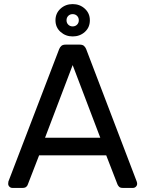

<svg xmlns="http://www.w3.org/2000/svg" viewBox="-20 -918 710 938"><path d="M40 0Q32 0 26 -6Q20 -12 20 -20Q20 -25 21 -31L269 -678Q273 -688 280 -694Q287 -700 301 -700H369Q383 -700 390 -694Q397 -688 401 -678L648 -31Q650 -25 650 -20Q650 -12 644 -6Q638 0 630 0H579Q567 0 561.5 -6Q556 -12 554 -17L499 -159H171L116 -17Q115 -12 109 -6Q103 0 91 0ZM200 -245H470L335 -600ZM335 -740Q301 -740 276 -762Q251 -784 251 -819Q251 -853 275.5 -875.5Q300 -898 335 -898Q370 -898 394.5 -875.5Q419 -853 419 -819Q419 -784 394.5 -762Q370 -740 335 -740ZM335 -789Q348 -789 356.5 -797.5Q365 -806 365 -819Q365 -832 356.5 -840.5Q348 -849 335 -849Q322 -849 313.5 -840.5Q305 -832 305 -819Q305 -806 313.5 -797.5Q322 -789 335 -789Z"/></svg>

Font: RubikRegular
Style: Regular
Weight: 400
Designer: Hubert and Fischer
Foundry: Hubert and Fischer
Version: Version 2.300;gftools[0.9.30]